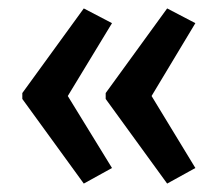

<svg xmlns="http://www.w3.org/2000/svg" viewBox="-20 -495 518 456"><path d="M33 -274 179 -475 246 -440 141 -267 246 -96 179 -59 33 -260ZM231 -274 377 -475 444 -440 340 -267 444 -96 377 -59 231 -260Z"/></svg>

Font: Noto Sans Lao UI ExtCond Med
Style: Regular
Weight: 500
Width: 2
Designer: Monotype Design Team
Foundry: Monotype Imaging Inc.
Version: Version 2.000; ttfautohint (v1.8.4.7-5d5b)